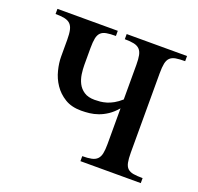

<svg xmlns="http://www.w3.org/2000/svg" viewBox="-88 -541 654 635"><g transform="rotate(20 239.5 -223.5)"><path d="M255.4 0V-17.6Q274.9 -17.6 287.6 -20.3Q300.3 -22.9 307.6 -30.3Q314.9 -37.6 317.6 -50.5Q320.3 -63.5 320.3 -83.5V-209.5Q305.7 -192.4 290.3 -182.1Q274.9 -171.9 259.5 -166.5Q244.1 -161.1 229.2 -159.4Q214.4 -157.7 200.2 -157.7Q166 -157.7 142.6 -172.1Q119.1 -186.5 104.5 -208.3Q89.8 -230 83.5 -255.6Q77.1 -281.2 77.1 -303.2V-362.8Q77.1 -383.3 74.2 -396.2Q71.3 -409.2 64 -416.5Q56.6 -423.8 43.9 -426.5Q31.2 -429.2 11.7 -429.2V-447.3H224.1V-429.2Q204.1 -429.2 191.4 -427Q178.7 -424.8 171.4 -417.7Q164.1 -410.6 161.4 -397.5Q158.7 -384.3 158.7 -362.8V-303.2Q158.7 -288.6 161.1 -271.5Q163.6 -254.4 170.9 -240Q178.2 -225.6 192.4 -216.1Q206.5 -206.5 230 -206.5Q239.3 -206.5 249.5 -207.5Q259.8 -208.5 271.2 -211.9Q282.7 -215.3 294.9 -222.2Q307.1 -229 320.3 -240.7V-362.8Q320.3 -383.3 317.6 -396.2Q314.9 -409.2 307.6 -416.5Q300.3 -423.8 287.6 -426.5Q274.9 -429.2 255.4 -429.2V-447.3H467.8V-429.2Q447.8 -429.2 435.1 -427Q422.4 -424.8 415 -417.7Q407.7 -410.6 405 -397.5Q402.3 -384.3 402.3 -362.8V-83.5Q402.3 -62 405 -48.8Q407.7 -35.6 415 -28.8Q422.4 -22 435.1 -19.8Q447.8 -17.6 467.8 -17.6V0Z"/></g></svg>

Font: Doulos SIL
Style: Regular
Weight: 400
Designer: Walt Agee, Victor Gaultney, Peter Martin, Debbi Hosken
Foundry: SIL International
Version: Version 4.110; 2011; Maintenance release